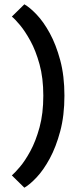

<svg xmlns="http://www.w3.org/2000/svg" viewBox="-20 -776 354 891"><path d="M181 -332Q181 -414 163.5 -477.5Q146 -541 121 -586.5Q96 -632 72 -660.5Q48 -689 35 -699L93 -756Q118 -742 150 -708.5Q182 -675 211 -622Q240 -569 259.5 -496.5Q279 -424 279 -332Q279 -240 259.5 -167Q240 -94 211 -40.5Q182 13 150 47Q118 81 93 95L35 38Q48 27 72 -1Q96 -29 121 -75Q146 -121 163.5 -185Q181 -249 181 -332Z"/></svg>

Font: Epunda Sans Medium
Style: Regular
Weight: 500
Designer: Simon Atzbach
Foundry: typofactur
Version: Version 2.204; ttfautohint (v1.8.4.7-5d5b)